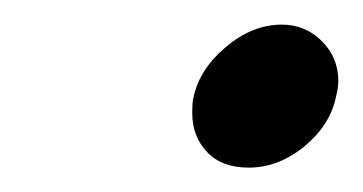

<svg xmlns="http://www.w3.org/2000/svg" viewBox="-20 -374 295 156"><path d="M182.1 -237.8Q160.2 -237.8 148.2 -250.5Q136.2 -263.2 136.2 -282.2Q136.2 -291 137.2 -294.9Q142.1 -317.9 163.6 -335.9Q185.1 -354 209 -354Q228 -354 241.5 -340.6Q254.9 -327.1 254.9 -308.1Q254.9 -303.2 252.9 -294.9Q248 -272 227.1 -254.9Q206.1 -237.8 182.1 -237.8Z"/></svg>

Font: Linux Libertine
Style: Italic
Weight: 400
Italic angle: -12°
Designer: Philipp H. Poll
Foundry: Philipp H. Poll
Version: Version 5.1.6 ; ttfautohint (v0.9)